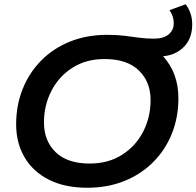

<svg xmlns="http://www.w3.org/2000/svg" viewBox="-20 -874 925 904"><path d="M391 10Q285 10 210 -28Q135 -66 95.5 -133.5Q56 -201 56 -289Q56 -378 86.5 -454.5Q117 -531 173.5 -588.5Q230 -646 309 -678Q388 -710 485 -710Q531 -710 566.5 -705.5Q602 -701 635 -696.5Q668 -692 705 -692Q750 -692 774 -712Q798 -732 798 -764Q798 -782 792.5 -798Q787 -814 778 -826L854 -854Q868 -836 876.5 -812Q885 -788 885 -759Q885 -694 847 -654.5Q809 -615 748 -609Q820 -530 820 -411Q820 -322 789.5 -245.5Q759 -169 702 -111.5Q645 -54 566 -22Q487 10 391 10ZM402 -104Q490 -104 554.5 -145Q619 -186 654 -254Q689 -322 689 -403Q689 -489 633.5 -542.5Q578 -596 473 -596Q385 -596 321 -555Q257 -514 222 -446Q187 -378 187 -297Q187 -211 242 -157.5Q297 -104 402 -104Z"/></svg>

Font: Montserrat SemiBold
Style: Italic
Weight: 600
Italic angle: -11.3°
Designer: Julieta Ulanovsky
Foundry: Julieta Ulanovsky
Version: Version 9.000; ttfautohint (v1.8.4.7-5d5b)